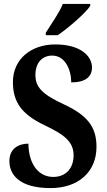

<svg xmlns="http://www.w3.org/2000/svg" viewBox="-20 -951 548 981"><path d="M214 -784V-771H275C332 -810 419 -886 441 -921V-931H301C283 -886 241 -827 214 -784ZM238 10C380 10 473 -72 473 -201C473 -302 427 -362 306 -418C188 -472 161 -511 161 -568C161 -631 196 -667 247 -667C313 -667 344 -594 344 -530C418 -530 450 -560 450 -606C450 -666 390 -724 262 -724C139 -724 46 -649 46 -532C46 -432 88 -368 208 -311C304 -265 356 -230 356 -157C356 -94 319 -47 252 -47C183 -47 127 -104 125 -217C75 -217 28 -192 28 -128C28 -61 76 10 238 10Z"/></svg>

Font: Noto Serif Armenian Condensed
Style: Bold
Weight: 700
Width: 3
Designer: Monotype Design Team
Foundry: Monotype Imaging Inc.
Version: Version 2.008